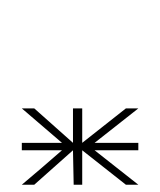

<svg xmlns="http://www.w3.org/2000/svg" viewBox="-20 -718 440 528"><path d="M206.1 -325.2Q265.6 -372.1 326.2 -419.9Q342.8 -419.9 360.4 -419.9Q299.8 -372.1 240.2 -325.2Q299.8 -325.2 360.4 -325.2Q360.4 -315.4 360.4 -304.7Q299.8 -304.7 240.2 -304.7Q299.8 -257.8 360.4 -210Q342.8 -210 326.2 -210Q265.6 -257.8 206.1 -304.7Q206.1 -256.8 206.1 -210Q194.3 -210 182.6 -210Q181.6 -256.8 180.7 -304.7Q127 -256.8 74.2 -210Q57.6 -210 40 -210Q95.7 -256.8 150.4 -304.7Q95.7 -304.7 40 -304.7Q40 -315.4 40 -325.2Q95.7 -325.2 150.4 -325.2Q95.7 -372.1 40 -419.9Q57.6 -419.9 74.2 -419.9Q127.9 -372.1 180.7 -325.2Q180.7 -372.1 180.7 -419.9Q181.6 -419.9 183.6 -419.9Q195.3 -419.9 206.1 -419.9Q206.1 -372.1 206.1 -325.2ZM40 -698.2Q43.9 -663.1 47.9 -627.9Q43.9 -663.1 40 -698.2Z"/></svg>

Font: Cataluna 
Style: Lite
Weight: 400
Version: Version 1.0